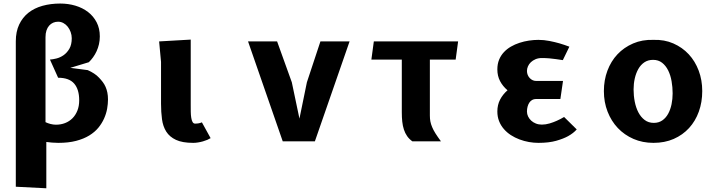

<svg xmlns="http://www.w3.org/2000/svg" viewBox="-20 -778 3940 1057"><path d="M301 8.5Q283.5 8.5 266.5 7Q249.5 5.5 235 3.5V258.5L67 250V-550.5Q67 -603.5 85.5 -642.8Q104 -682 136.5 -707.8Q169 -733.5 214 -746Q259 -758.5 311.5 -758.5Q355.5 -758.5 395 -746.8Q434.5 -735 464.5 -712Q494.5 -689 512 -655.2Q529.5 -621.5 529.5 -577.5Q529.5 -555 524.8 -534.5Q520 -514 511.8 -496Q503.5 -478 492.5 -462.8Q481.5 -447.5 469 -435.5L367 -404.5L463 -392Q482 -383.5 497.8 -373.2Q513.5 -363 525 -350.5Q536.5 -338.5 545.8 -326.2Q555 -314 561.2 -299.8Q567.5 -285.5 571 -268.5Q574.5 -251.5 574.5 -230Q574.5 -206.5 569.8 -179.5Q565 -152.5 553.2 -126Q541.5 -99.5 521.8 -75.2Q502 -51 471.5 -32.2Q441 -13.5 399 -2.5Q357 8.5 301 8.5ZM230.5 -105.5Q242.5 -99.5 258 -95.5Q273.5 -91.5 288 -91.5Q315 -91.5 338.2 -100.5Q361.5 -109.5 378.8 -126.8Q396 -144 406 -169Q416 -194 416 -225.5Q416 -286 388.2 -318Q360.5 -350 300 -350L255 -450Q270 -451 290.5 -456Q311 -461 329.8 -474Q348.5 -487 361.8 -509.5Q375 -532 375 -567.5Q375 -585 369 -601.5Q363 -618 353 -630.8Q343 -643.5 329.2 -651Q315.5 -658.5 300 -658.5Q285 -658.5 272.5 -653Q260 -647.5 250.5 -636.8Q241 -626 235.8 -610.2Q230.5 -594.5 230.5 -573.5Z M866.5 -437 856 -550 1030 -560V-200Q1030 -181 1030.2 -162.8Q1030.5 -144.5 1032.8 -130Q1035 -115.5 1040 -106.5Q1045 -97.5 1054 -97.5Q1076 -97.5 1091.5 -104.5L1139.5 -17.5Q1132.5 -13 1121.5 -8.2Q1110.5 -3.5 1097.5 0.2Q1084.5 4 1070.5 6.2Q1056.5 8.5 1044 8.5Q984 8.5 948.8 -8Q913.5 -24.5 895.2 -53.5Q877 -82.5 871.8 -121.8Q866.5 -161 866.5 -206.5Z M1586.5 -325 1628.5 -125 1669.5 -325 1744 -550H1904.5L1713.5 0H1536.5L1345.5 -550H1505.5Z M2346.5 -450V-142Q2346.5 -125 2349.2 -110Q2352 -95 2358.8 -78.8Q2365.5 -62.5 2377.2 -43.8Q2389 -25 2407.5 0H2250Q2232.5 -12.5 2221.2 -28.8Q2210 -45 2203.5 -65Q2197 -85 2194.5 -108.5Q2192 -132 2192 -160V-450H2024.5L2038 -550H2502L2488.5 -450Z M3079.5 -332.5 3065 -233H2930.5Q2919 -233 2909.8 -227.8Q2900.5 -222.5 2894.2 -213.2Q2888 -204 2884.5 -191.2Q2881 -178.5 2881 -164Q2881 -150 2887.2 -137Q2893.5 -124 2904.2 -114Q2915 -104 2930 -98Q2945 -92 2963 -92Q2984 -92 3005.8 -98.5Q3027.5 -105 3045 -113Q3065.5 -122 3085.5 -134L3155 -65.5Q3137 -45 3107.5 -28.5Q3082.5 -14.5 3042.2 -3Q3002 8.5 2944 8.5Q2918.5 8.5 2891.8 3.8Q2865 -1 2839.8 -10.5Q2814.5 -20 2792.5 -34.2Q2770.5 -48.5 2753.8 -67.8Q2737 -87 2727.5 -111.2Q2718 -135.5 2718 -164.5Q2718 -200.5 2733 -229.5Q2748 -258.5 2774 -281Q2747.5 -303.5 2732.8 -331.8Q2718 -360 2718 -396Q2718 -425.5 2727.5 -449Q2737 -472.5 2753.8 -490.5Q2770.5 -508.5 2792.5 -521.2Q2814.5 -534 2839.8 -542.2Q2865 -550.5 2891.8 -554.5Q2918.5 -558.5 2944 -558.5Q2974.5 -558.5 3004.8 -552.5Q3035 -546.5 3059.5 -539.5Q3088 -531 3114.5 -521L3078.5 -447Q3060.5 -450 3041 -452.5Q3024.5 -455 3004 -456.8Q2983.5 -458.5 2963 -458.5Q2943.5 -458.5 2928.2 -452Q2913 -445.5 2902.5 -435.5Q2892 -425.5 2886.5 -412.8Q2881 -400 2881 -387.5Q2881 -376 2885 -366Q2889 -356 2896 -348.5Q2903 -341 2911.8 -336.8Q2920.5 -332.5 2930.5 -332.5Z M3577.5 8.5Q3517.5 8.5 3467.5 -13.2Q3417.5 -35 3381.2 -73.2Q3345 -111.5 3324.8 -163.5Q3304.5 -215.5 3304.5 -276.5Q3304.5 -337 3324 -389Q3343.5 -441 3379.2 -479Q3415 -517 3465.5 -538.8Q3516 -560.5 3577.5 -558.5Q3637.5 -560.5 3687 -538.8Q3736.5 -517 3771.8 -479Q3807 -441 3826.5 -389Q3846 -337 3846 -276.5Q3846 -215.5 3827.2 -163.5Q3808.5 -111.5 3773.5 -73.2Q3738.5 -35 3689 -13.2Q3639.5 8.5 3577.5 8.5ZM3683 -264Q3683 -298 3677.2 -331Q3671.5 -364 3658.5 -390.2Q3645.5 -416.5 3625 -432.5Q3604.5 -448.5 3575.5 -448.5Q3547.5 -448.5 3527.2 -434.8Q3507 -421 3494 -398Q3481 -375 3474.5 -345.8Q3468 -316.5 3468 -285.5Q3468 -251 3474.5 -218Q3481 -185 3494.5 -159.2Q3508 -133.5 3529 -117.5Q3550 -101.5 3579.5 -101.5Q3606.5 -101.5 3626.2 -115.2Q3646 -129 3658.5 -152Q3671 -175 3677 -204Q3683 -233 3683 -264Z"/></svg>

Font: B612 Mono
Style: Bold
Weight: 700
Version: Version 1.005